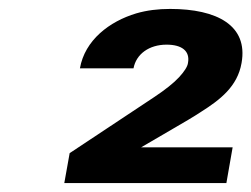

<svg xmlns="http://www.w3.org/2000/svg" viewBox="-20 -736 563 430"><path d="M361 -716C334 -716 309 -713 285 -706C225 -688 170 -646 159 -583H279C285 -615 314 -636 353 -636C387 -636 406 -622 401 -595C400 -587 393 -576 381 -563C369 -550 350 -535 326 -519L136 -393L124 -326H487L501 -406H296L368 -448C392 -462 413 -474 431 -486C472 -512 512 -542 521 -595C536 -679 466 -716 361 -716Z"/></svg>

Font: Asimov
Style: XWidIt
Weight: 500
Designer: Google
Version: Version 2.000980; 2014